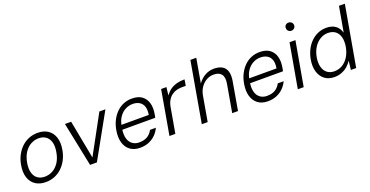

<svg xmlns="http://www.w3.org/2000/svg" viewBox="-31 -1436 4134 2148"><g transform="rotate(-20 2036.0 -362.5)"><path d="M248 12Q175 12 125.5 -21.5Q76 -55 56 -117Q36 -179 51 -263Q62 -326 89 -376.5Q116 -427 155 -463.5Q194 -500 242.5 -519Q291 -538 346 -538Q419 -538 468.5 -504.5Q518 -471 538 -409Q558 -347 543 -263Q532 -200 505 -149.5Q478 -99 439 -62.5Q400 -26 351.5 -7Q303 12 248 12ZM258 -49Q307 -49 351 -72.5Q395 -96 427 -144Q459 -192 471 -263Q484 -335 469 -382.5Q454 -430 419.5 -453.5Q385 -477 336 -477Q288 -477 244 -453.5Q200 -430 168 -382.5Q136 -335 123 -263Q111 -192 125.5 -144Q140 -96 175 -72.5Q210 -49 258 -49Z M777 0 669 -526H743L830 -69L1079 -526H1151L858 0Z M1370 12Q1300 12 1253.5 -22.5Q1207 -57 1189 -119Q1171 -181 1185 -263Q1196 -327 1222 -377.5Q1248 -428 1285 -464Q1322 -500 1368.5 -519Q1415 -538 1467 -538Q1544 -538 1588.5 -504Q1633 -470 1648 -413.5Q1663 -357 1650 -287Q1649 -278 1647 -268.5Q1645 -259 1642 -246H1233L1243 -301H1585Q1595 -361 1581.5 -400Q1568 -439 1535 -458.5Q1502 -478 1455 -478Q1412 -478 1370 -457Q1328 -436 1297.5 -392.5Q1267 -349 1256 -282L1252 -258Q1241 -188 1255 -141.5Q1269 -95 1302.5 -71.5Q1336 -48 1380 -48Q1441 -48 1479.5 -71.5Q1518 -95 1541 -139H1611Q1591 -96 1557 -61.5Q1523 -27 1476 -7.5Q1429 12 1370 12Z M1722 0 1814 -526H1877L1866 -429Q1892 -467 1925.5 -491Q1959 -515 2001.5 -526.5Q2044 -538 2097 -538L2085 -465H2035Q2007 -465 1977 -457.5Q1947 -450 1920 -431Q1893 -412 1873 -379.5Q1853 -347 1844 -296L1792 0Z M2107 0 2233 -720H2303L2253 -432Q2288 -482 2338 -510Q2388 -538 2444 -538Q2505 -538 2543 -515.5Q2581 -493 2594.5 -447.5Q2608 -402 2596 -334L2538 0H2469L2526 -326Q2540 -402 2512 -439.5Q2484 -477 2420 -477Q2375 -477 2335 -455Q2295 -433 2267 -393Q2239 -353 2229 -298L2177 0Z M2891 12Q2821 12 2774.5 -22.5Q2728 -57 2710 -119Q2692 -181 2706 -263Q2717 -327 2743 -377.5Q2769 -428 2806 -464Q2843 -500 2889.5 -519Q2936 -538 2988 -538Q3065 -538 3109.5 -504Q3154 -470 3169 -413.5Q3184 -357 3171 -287Q3170 -278 3168 -268.5Q3166 -259 3163 -246H2754L2764 -301H3106Q3116 -361 3102.5 -400Q3089 -439 3056 -458.5Q3023 -478 2976 -478Q2933 -478 2891 -457Q2849 -436 2818.5 -392.5Q2788 -349 2777 -282L2773 -258Q2762 -188 2776 -141.5Q2790 -95 2823.5 -71.5Q2857 -48 2901 -48Q2962 -48 3000.5 -71.5Q3039 -95 3062 -139H3132Q3112 -96 3078 -61.5Q3044 -27 2997 -7.5Q2950 12 2891 12Z M3250 0 3343 -526H3413L3320 0ZM3407 -640Q3386 -640 3372 -654Q3358 -668 3358 -689Q3357 -710 3371 -723.5Q3385 -737 3406 -737Q3427 -737 3441.5 -723.5Q3456 -710 3457 -689Q3457 -668 3442.5 -654Q3428 -640 3407 -640Z M3684 12Q3614 12 3568 -24Q3522 -60 3504 -122.5Q3486 -185 3500 -264Q3511 -324 3536 -374Q3561 -424 3598.5 -461Q3636 -498 3682.5 -518Q3729 -538 3782 -538Q3847 -538 3889.5 -508.5Q3932 -479 3949 -420L4002 -720H4072L3945 0H3882L3894 -106Q3875 -75 3844.5 -48Q3814 -21 3773.5 -4.5Q3733 12 3684 12ZM3705 -49Q3758 -49 3801.5 -75Q3845 -101 3875 -149Q3905 -197 3917 -263Q3928 -329 3915 -377Q3902 -425 3867.5 -451Q3833 -477 3780 -477Q3731 -477 3687.5 -451Q3644 -425 3613.5 -377.5Q3583 -330 3571 -263Q3560 -197 3573.5 -149Q3587 -101 3621 -75Q3655 -49 3705 -49Z"/></g></svg>

Font: DM Sans 9pt Light
Style: Italic
Weight: 300
Italic angle: -10°
Version: Version 4.004;gftools[0.9.30]